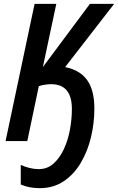

<svg xmlns="http://www.w3.org/2000/svg" viewBox="-20 -734 614 999"><path d="M187 245Q131 245 88 226V124Q110 134 134 140Q158 146 182 146Q226 146 258.5 117Q291 88 312.5 41.5Q334 -5 344 -60Q354 -115 354 -167Q354 -296 246 -296Q233 -296 215.5 -293.5Q198 -291 182 -286L122 0H9L160 -714H273L203 -385L448 -714H574L319 -385Q397 -369 434 -316.5Q471 -264 471 -169Q471 -94 453.5 -20.5Q436 53 400.5 113Q365 173 311.5 209Q258 245 187 245Z"/></svg>

Font: Noto Sans Condensed SemiBold
Style: Italic
Weight: 600
Width: 3
Italic angle: -12°
Designer: Monotype Design Team
Foundry: Monotype Imaging Inc.
Version: Version 2.013; ttfautohint (v1.8.4.7-5d5b)